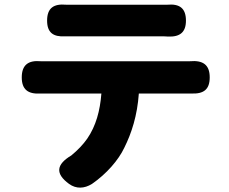

<svg xmlns="http://www.w3.org/2000/svg" viewBox="-20 -786 1020 856"><path d="M502 -765C419 -765 336 -765 304 -765C295 -765 285 -765 275 -765C219 -770 190 -750 190 -694C190 -641 217 -621 270 -624C282 -624 294 -624 304 -624C336 -624 419 -624 502 -624C585 -624 666 -624 696 -624C707 -624 719 -624 730 -623C782 -621 809 -642 809 -694C809 -749 781 -770 726 -765C716 -765 706 -765 696 -765C667 -765 585 -765 502 -765ZM708 -369H818C823 -369 829 -369 834 -369C888 -367 915 -387 915 -441C915 -498 884 -518 827 -513C823 -513 820 -513 818 -513C757 -513 240 -513 176 -513C171 -513 166 -513 161 -513C106 -518 77 -496 77 -441C77 -387 105 -366 159 -369C165 -369 171 -369 176 -369H304H432C426 -292 408 -225 369 -168C351 -142 326 -116 298 -93C231 -53 225 -12 288 34C320 57 356 55 390 34C455 -11 508 -72 534 -127C567 -193 592 -271 599 -369Z"/></svg>

Font: GenSenRounded2 TW H
Style: Regular
Weight: 900
Version: Version 2.100;PS 2.1;hotconv 16.6.51;makeotf.lib2.5.65220 DE